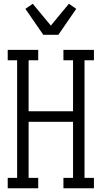

<svg xmlns="http://www.w3.org/2000/svg" viewBox="-20 -1000 540 1020"><path d="M21 0V-55H71V-680H21V-735H183V-680H132V-409H368V-680H317V-735H479V-680H429V-55H479V0H317V-55H368V-353H132V-55H183V0ZM210 -815 115 -953 154 -980 250 -864 346 -980 385 -953 290 -815Z"/></svg>

Font: Iosevka Curly Slab Light
Style: Regular
Weight: 300
Monospace: yes
Designer: Belleve Invis
Foundry: Belleve Invis
Version: Version 22.1.2; ttfautohint (v1.8.4)